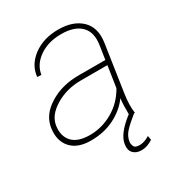

<svg xmlns="http://www.w3.org/2000/svg" viewBox="-170 -650 868 935"><g transform="rotate(-30 264.0 -182.0)"><path d="M173.8 -15.6Q242.2 -15.6 302.7 -50.8Q363.3 -85.9 398.4 -148.9L416.5 -268.1H267.1Q187.5 -268.1 124 -230Q60.5 -191.9 52.7 -136.7Q44.9 -82 75.2 -48.8Q106 -15.6 173.8 -15.6ZM356 174.3Q325.2 174.8 308.6 157.2Q292 139.6 296.9 108.9Q303.7 54.7 387.2 -9.3Q386.2 -59.6 390.6 -97.2Q356.4 -49.3 297.9 -19.5Q239.3 10.3 165 10.3Q90.8 10.7 53.7 -30.3Q16.6 -71.3 26.4 -139.6Q36.1 -208 105.5 -251Q174.8 -294.9 270 -294.9H420.4L432.1 -372.1Q442.4 -440.4 406.2 -476.1Q370.1 -511.7 296.4 -511.7Q223.1 -511.7 172.9 -476.6Q122.6 -441.4 114.3 -387.7L92.3 -388.7L91.8 -391.1Q98.6 -454.1 155.3 -496.1Q211.9 -538.1 294.9 -538.1Q377.9 -538.1 423.8 -494.6Q469.7 -451.2 458.5 -371.1L418.9 -106.4Q409.7 -45.4 416.5 0H411.6Q370.1 33.2 348.6 56.6Q327.1 80.1 323.2 108.9Q321.3 119.1 327.1 133.8Q333 148.4 358.9 147.9Q384.8 147.9 414.6 129.4L418.9 152.8Q386.7 174.3 356 174.3Z"/></g></svg>

Font: Roboto-ThinItalic
Style: Italic
Weight: 250
Italic angle: -12°
Designer: Google
Version: Version 1.100141; 2013; ttfautohint (v0.94.14-c901) -l 8 -r 